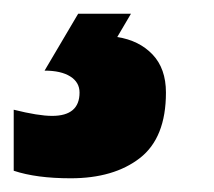

<svg xmlns="http://www.w3.org/2000/svg" viewBox="-150 -20 312 280"><path d="M-130 229V140Q-94 149 -74 149Q-34 149 -34 115Q-34 100 -47.5 91.5Q-61 83 -85 83L-36 0H41L21 34Q53 39 72.5 59.5Q92 80 92 115Q92 181 54 210.5Q16 240 -47 240Q-97 240 -130 229Z"/></svg>

Font: Noto Sans UI CondBlack
Style: Italic
Weight: 900
Width: 3
Italic angle: -12°
Designer: Monotype Design Team
Foundry: Monotype Imaging Inc.
Version: Version 1.001